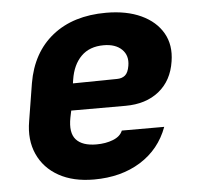

<svg xmlns="http://www.w3.org/2000/svg" viewBox="-45 -607 691 663"><g transform="rotate(-5 300.0 -275.0)"><path d="M255 10Q183 10 133 -18Q83 -46 60.5 -96Q38 -146 49 -210L70 -340Q88 -445 160 -502.5Q232 -560 346 -560Q417 -560 467.5 -536.5Q518 -513 542 -471Q566 -429 557 -373Q547 -307 501.5 -270.5Q456 -234 385 -234H197L192 -210Q182 -158 203.5 -134Q225 -110 274 -110Q306 -110 331.5 -120Q357 -130 365 -150H512Q484 -74 416.5 -32Q349 10 255 10ZM211 -327 364 -329Q381 -329 392 -338Q403 -347 407 -371Q413 -406 391 -427.5Q369 -449 328 -449Q279 -449 250 -420Q221 -391 213 -340Z"/></g></svg>

Font: JetBrains Mono NL ExtraBold
Style: Italic
Weight: 800
Italic angle: -9°
Monospace: yes
Designer: Philipp Nurullin, Konstantin Bulenkov
Foundry: JetBrains
Version: Version 2.305; ttfautohint (v1.8.4.7-5d5b)